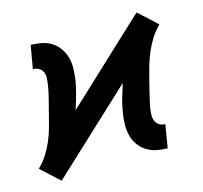

<svg xmlns="http://www.w3.org/2000/svg" viewBox="-94 -629 780 738"><g transform="rotate(-15 295.5 -260.0)"><path d="M64 15 28 -18 -9 -52Q12 -72 27 -96Q42 -120 52.5 -145Q63 -170 70 -196Q77 -222 83.5 -248Q90 -274 97 -300.5Q104 -327 108 -353Q110 -366 111 -379Q112 -392 107.5 -403.5Q103 -415 92 -421.5Q81 -428 68 -428L84 -520Q106 -520 128 -515.5Q150 -511 167.5 -499.5Q185 -488 197 -470.5Q209 -453 214.5 -432Q220 -411 219 -388.5Q218 -366 215 -343Q210 -315 202.5 -288Q195 -261 186 -233L509 -535L546 -502L582 -468Q562 -448 547 -424Q532 -400 521.5 -375Q511 -350 503.5 -324Q496 -298 489.5 -272Q483 -246 476.5 -219.5Q470 -193 465 -167Q463 -154 462.5 -141Q462 -128 466.5 -116.5Q471 -105 481.5 -98.5Q492 -92 505 -92L490 0Q467 0 445.5 -4.5Q424 -9 406 -20.5Q388 -32 376 -49.5Q364 -67 359 -88Q354 -109 354.5 -131.5Q355 -154 359 -177Q363 -205 371 -232Q379 -259 388 -287Z"/></g></svg>

Font: Iosevka SS04 Semibold Extended
Style: Italic
Weight: 600
Width: 7
Italic angle: -9°
Monospace: yes
Designer: Belleve Invis
Foundry: Belleve Invis
Version: Version 19.0.0; ttfautohint (v1.8.4)